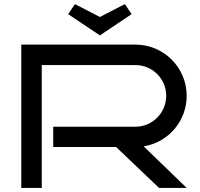

<svg xmlns="http://www.w3.org/2000/svg" viewBox="-20 -918 976 938"><path d="M682 -203C801 -222 892 -325 892 -450C892 -588 780 -700 642 -700H84V0H184V-600H642C725 -600 792 -533 792 -450C792 -367 725 -299 642 -299H240V-200H547L757 0H892ZM313 -849 468 -745 623 -849 590 -898 468 -835 346 -898Z"/></svg>

Font: Bruno Ace
Style: Regular
Weight: 400
Designer: Astigmatic (AOETI)
Foundry: Astigmatic (AOETI)
Version: Version 1.000